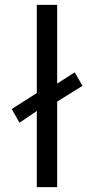

<svg xmlns="http://www.w3.org/2000/svg" viewBox="-20 -772 389 792"><path d="M131.8 -314.5 60.5 -265.6 28.3 -322.3 131.8 -388.2V-752H215.8V-427.2L288.1 -473.6L320.3 -418L215.8 -353V0H131.8Z"/></svg>

Font: Reddit Sans Chocolate
Style: Regular
Weight: 400
Designer: Stephen Hutchings
Foundry: Reddit
Version: Version 1.013